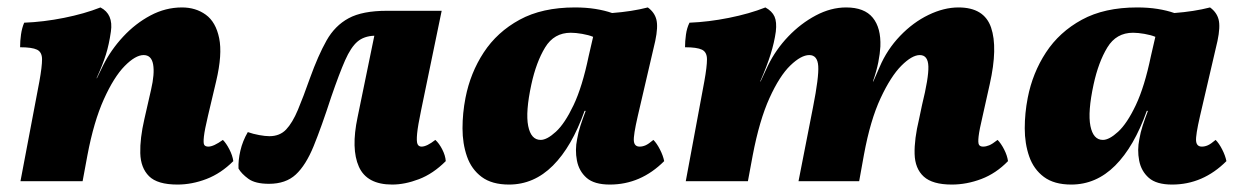

<svg xmlns="http://www.w3.org/2000/svg" viewBox="-20 -487 3338 516"><path d="M35 0 86 -269Q93 -308 93 -327.5Q93 -347 79.5 -353.5Q66 -360 34 -360Q34 -377 36.5 -394.5Q39 -412 45 -426Q97 -428 152 -439Q207 -450 250 -467Q285 -449 278 -402Q273 -367 264.5 -340Q256 -313 240 -278V-276L257 -311Q278 -353 311 -388.5Q344 -424 384.5 -445.5Q425 -467 469 -467Q506 -467 533 -447.5Q560 -428 569 -384.5Q578 -341 561 -269L539 -176Q530 -138 528 -120Q526 -102 529 -97.5Q532 -93 540 -93Q554 -93 579 -111Q588 -102 596.5 -85.5Q605 -69 607 -54Q574 -21 535 -6Q496 9 457 9Q403 9 380.5 -13.5Q358 -36 357 -75.5Q356 -115 368 -167L386 -246Q396 -289 391.5 -314Q387 -339 366 -339Q344 -339 315 -309.5Q286 -280 259 -220Q232 -160 215 -70L202 0Z M1034 9Q966 9 944.5 -39Q923 -87 941 -172L986 -391Q958 -390 940.5 -375Q923 -360 907.5 -325Q892 -290 870 -226Q844 -146 823 -94.5Q802 -43 775 -18Q748 7 703 7Q666 7 647.5 -6.5Q629 -20 621 -34Q620 -56 626 -82Q632 -108 646 -132Q660 -127 676.5 -124Q693 -121 704 -121Q732 -121 749 -139Q766 -157 780.5 -191.5Q795 -226 813 -277Q835 -338 857.5 -378Q880 -418 917 -438Q954 -458 1020 -458H1167L1112 -192Q1103 -149 1101 -128Q1099 -107 1102 -100Q1105 -93 1113 -93Q1127 -93 1150 -111Q1160 -102 1168.5 -85.5Q1177 -69 1178 -54Q1144 -20 1106 -5.5Q1068 9 1034 9Z M1721 -467Q1739 -454 1744 -434.5Q1749 -415 1741 -377L1694 -175Q1682 -123 1683.5 -108Q1685 -93 1699 -93Q1707 -93 1715 -96.5Q1723 -100 1736 -111Q1745 -102 1753.5 -85.5Q1762 -69 1765 -54Q1702 9 1619 9Q1577 9 1556.5 -9Q1536 -27 1530.5 -55.5Q1525 -84 1531 -113Q1534 -131 1540 -149.5Q1546 -168 1554 -189H1551Q1517 -93 1466 -42Q1415 9 1348 9Q1302 9 1274.5 -11.5Q1247 -32 1235 -66.5Q1223 -101 1223 -142Q1223 -183 1231 -224Q1244 -291 1280 -346Q1316 -401 1376.5 -434Q1437 -467 1525 -467Q1555 -467 1580 -463Q1605 -459 1625 -452Q1678 -456 1721 -467ZM1408 -260Q1392 -186 1399.5 -148.5Q1407 -111 1433 -111Q1450 -111 1474 -133Q1498 -155 1521.5 -204.5Q1545 -254 1562 -336L1574 -388Q1562 -393 1544.5 -396Q1527 -399 1514 -399Q1469 -399 1445 -359.5Q1421 -320 1408 -260Z M2538 9Q2486 9 2462.5 -12.5Q2439 -34 2438 -73.5Q2437 -113 2450 -167L2458 -205Q2476 -278 2475 -308.5Q2474 -339 2452 -339Q2431 -339 2402.5 -310.5Q2374 -282 2346.5 -223Q2319 -164 2302 -72L2289 0H2126L2165 -199Q2181 -280 2179 -309.5Q2177 -339 2155 -339Q2133 -339 2104 -311Q2075 -283 2048 -223.5Q2021 -164 2003 -70L1990 0H1823L1873 -269Q1880 -308 1880 -327.5Q1880 -347 1866.5 -353.5Q1853 -360 1821 -360Q1821 -376 1823.5 -394Q1826 -412 1833 -426Q1884 -428 1939 -439Q1994 -450 2037 -467Q2055 -457 2061.5 -442.5Q2068 -428 2065 -402Q2061 -373 2051 -341Q2041 -309 2023 -268H2024L2044 -311Q2065 -354 2098.5 -389Q2132 -424 2172.5 -445.5Q2213 -467 2254 -467Q2303 -467 2325.5 -439.5Q2348 -412 2346 -362Q2345 -343 2340.5 -320Q2336 -297 2326 -268H2327L2344 -307Q2364 -354 2399 -390.5Q2434 -427 2475.5 -447Q2517 -467 2556 -467Q2625 -467 2643.5 -413Q2662 -359 2640 -261L2621 -176Q2612 -138 2610 -120.5Q2608 -103 2611 -98Q2614 -93 2622 -93Q2630 -93 2638.5 -96.5Q2647 -100 2661 -111Q2670 -102 2678.5 -85.5Q2687 -69 2689 -54Q2657 -21 2617.5 -6Q2578 9 2538 9Z M3232 -467Q3250 -454 3255 -434.5Q3260 -415 3252 -377L3205 -175Q3193 -123 3194.5 -108Q3196 -93 3210 -93Q3218 -93 3226 -96.5Q3234 -100 3247 -111Q3256 -102 3264.5 -85.5Q3273 -69 3276 -54Q3213 9 3130 9Q3088 9 3067.5 -9Q3047 -27 3041.5 -55.5Q3036 -84 3042 -113Q3045 -131 3051 -149.5Q3057 -168 3065 -189H3062Q3028 -93 2977 -42Q2926 9 2859 9Q2813 9 2785.5 -11.5Q2758 -32 2746 -66.5Q2734 -101 2734 -142Q2734 -183 2742 -224Q2755 -291 2791 -346Q2827 -401 2887.5 -434Q2948 -467 3036 -467Q3066 -467 3091 -463Q3116 -459 3136 -452Q3189 -456 3232 -467ZM2919 -260Q2903 -186 2910.5 -148.5Q2918 -111 2944 -111Q2961 -111 2985 -133Q3009 -155 3032.5 -204.5Q3056 -254 3073 -336L3085 -388Q3073 -393 3055.5 -396Q3038 -399 3025 -399Q2980 -399 2956 -359.5Q2932 -320 2919 -260Z"/></svg>

Font: Vollkorn ExtraBold
Style: Italic
Weight: 800
Italic angle: -11°
Designer: Friedrich Althausen
Foundry: Friedrich Althausen
Version: Version 5.000; ttfautohint (v1.8.3)